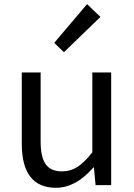

<svg xmlns="http://www.w3.org/2000/svg" viewBox="-20 -892 646 925"><path d="M250 12.7Q85 12.7 85 -199.2V-543H175.8V-210Q175.8 -134.8 200.2 -100.6Q224.6 -66.4 278.3 -66.4Q319.3 -66.4 352.5 -87.4Q385.7 -108.4 424.8 -158.2V-543H515.6V0H440.4L432.6 -85H429.7Q344.7 12.7 250 12.7ZM288.1 -640.6 241.2 -685.5 399.4 -872.1 463.9 -810.5Z"/></svg>

Font: Nasu
Style: Regular
Weight: 400
Designer: Ryoko NISHIZUKA (kana &amp; ideographs); Paul D. Hunt (Latin, Greek &amp; Cyrillic); Wenlong ZHANG (bopomofo); Sandoll C
Version: Version 2014.1215